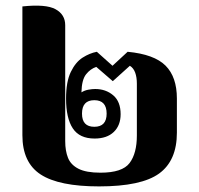

<svg xmlns="http://www.w3.org/2000/svg" viewBox="-20 -655 710 686"><path d="M334 11Q191 11 125.5 -31.5Q60 -74 60 -172V-632Q144 -641 178.5 -622Q213 -603 213 -565V-151Q213 -116 223 -91Q233 -66 260.5 -52Q288 -38 339 -38Q417 -38 443 -72.5Q469 -107 469 -171V-356Q469 -379 463 -395.5Q457 -412 444 -420L383 -365L324 -416Q303 -409 287.5 -389.5Q272 -370 271 -325Q282 -332 295.5 -334.5Q309 -337 320 -337Q358 -337 384.5 -314.5Q411 -292 411 -247Q411 -207 386.5 -183.5Q362 -160 318 -160Q264 -160 240 -196.5Q216 -233 216 -303Q216 -363 233 -398Q250 -433 275 -449Q300 -465 326 -470L382 -420L436 -470Q531 -461 571.5 -420.5Q612 -380 612 -303V-181Q612 -81 548.5 -35Q485 11 334 11ZM317 -202Q361 -202 361 -249Q361 -297 317 -297Q273 -297 273 -249Q273 -202 317 -202Z"/></svg>

Font: Noto Serif Thai SemiCondensed ExtraBold
Style: Regular
Weight: 800
Width: 4
Designer: Monotype Design Team
Foundry: Monotype Imaging Inc.
Version: Version 2.002; ttfautohint (v1.8.4.7-5d5b)